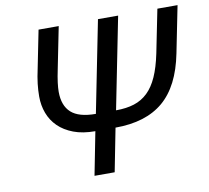

<svg xmlns="http://www.w3.org/2000/svg" viewBox="-78 -785 950 872"><g transform="rotate(-10 397.5 -349.0)"><path d="M328 -199Q270 -199 228 -215Q186 -231 158.5 -258Q131 -285 117.5 -321Q104 -357 104 -398Q104 -427 107.5 -457Q111 -487 119 -523L154 -698H247L209 -508Q201 -470 198 -445.5Q195 -421 195 -404Q195 -340 230.5 -308Q266 -276 344 -276L428 -698H521L437 -276Q485 -276 521 -287.5Q557 -299 584 -325Q611 -351 630 -393.5Q649 -436 662 -499L702 -698H795L752 -483Q723 -336 642 -267.5Q561 -199 421 -199L382 0H289Z"/></g></svg>

Font: IBM Plex Sans Text
Style: Italic
Weight: 450
Italic angle: -11°
Designer: Mike Abbink, Paul van der Laan, Pieter van Rosmalen
Foundry: Bold Monday
Version: Version 3.005